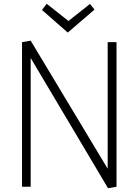

<svg xmlns="http://www.w3.org/2000/svg" viewBox="-20 -992 736 1020"><path d="M554 8 137 -694H143V0H97V-768L143 -776L556 -89H552V-768H599V0ZM203 -939 228 -972 348 -877H339L458 -971L482 -941L340 -819Z"/></svg>

Font: Yaldevi ExtraLight
Style: Regular
Weight: 200
Designer: Sol Matas, Rajitha Manaperi, Kosala Senevirathne
Foundry: Mooniak
Version: Version 1.100